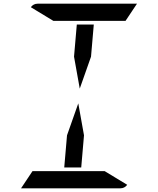

<svg xmlns="http://www.w3.org/2000/svg" viewBox="-20 -1020 856 1040"><path d="M381 -713 396 -887H488L473 -713L412 -540ZM435 -287 420 -113H328L343 -287L404 -460ZM269 -907 147 -981Q161 -1000 184 -1000H720Q720 -1000 722 -1000L660 -907H657H626H490H398ZM547 -93 669 -19Q655 0 632 0H96Q96 0 94 0L156 -93H159H190H326H418Z"/></svg>

Font: DSEG14 Modern
Style: Italic
Weight: 400
Italic angle: -5°
Designer: Keshikan(Twitter:@keshinomi_88pro)
Version: Version 0.46